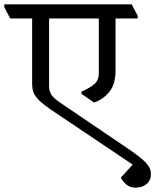

<svg xmlns="http://www.w3.org/2000/svg" viewBox="-51 -665 715 884"><path d="M644 135Q644 165 624 182Q604 199 573 199Q549 199 532 185.5Q515 172 506 154V152L560 93L200 -149Q156 -178 134 -198.5Q112 -219 104.5 -236.5Q97 -254 97 -279V-580H-4L-31 -631V-645H555L583 -593V-580H481V-341Q481 -276 451.5 -241Q422 -206 382 -193L324 -233V-243Q363 -260 383.5 -278Q404 -296 404 -326V-580H175V-268Q175 -245 185.5 -229Q196 -213 225 -193L529 13Q596 58 620 83.5Q644 109 644 135Z"/></svg>

Font: Martel
Style: Regular
Weight: 400
Designer: Dan Reynolds
Foundry: Dan Reynolds
Version: Version 1.001; ttfautohint (v1.1) -l 5 -r 5 -G 72 -x 0 -D la